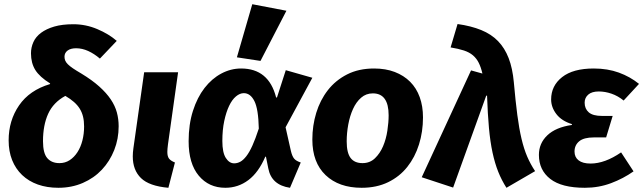

<svg xmlns="http://www.w3.org/2000/svg" viewBox="-20 -874 3052 911"><path d="M366 -525Q417 -494 451 -463.5Q485 -433 505.5 -402.5Q526 -372 534.5 -340.5Q543 -309 543 -275Q543 -215 522 -162Q501 -109 463.5 -69Q426 -29 373 -6Q320 17 257 17Q203 17 159.5 1.5Q116 -14 85 -43.5Q54 -73 37.5 -114.5Q21 -156 21 -208Q21 -302 70.5 -374Q120 -446 217 -475L218 -478Q168 -509 147.5 -542Q127 -575 127 -621Q127 -649 138.5 -674.5Q150 -700 175 -718.5Q200 -737 237.5 -748Q275 -759 328 -759Q387 -759 441.5 -736Q496 -713 534 -680L454 -596Q427 -619 398.5 -632Q370 -645 341 -645Q315 -645 300.5 -634Q286 -623 286 -605Q286 -595 289.5 -586.5Q293 -578 302 -569Q311 -560 326.5 -549.5Q342 -539 366 -525ZM379 -274Q379 -300 374 -320.5Q369 -341 358.5 -358Q348 -375 331 -390Q314 -405 290 -419Q233 -388 208.5 -334Q184 -280 184 -204Q184 -147 204.5 -123.5Q225 -100 262 -100Q289 -100 310.5 -114Q332 -128 347.5 -152Q363 -176 371 -207.5Q379 -239 379 -274Z M777 -189Q774 -166 774 -153Q774 -132 782 -121.5Q790 -111 810 -103L779 17Q688 9 649 -29Q610 -67 610 -132Q610 -150 613 -171L664 -531H825Z M1356 17Q1268 4 1253 -75L1242 -130L1239 -131Q1207 -56 1158.5 -19.5Q1110 17 1049 17Q971 17 923 -40.5Q875 -98 875 -204Q875 -284 895.5 -348Q916 -412 950.5 -456.5Q985 -501 1030 -525Q1075 -549 1124 -549Q1255 -549 1290 -412Q1291 -412 1292 -411.5Q1293 -411 1294 -411L1336 -541L1462 -505L1335 -270L1360 -159Q1366 -133 1375.5 -121.5Q1385 -110 1407 -103ZM1091 -99Q1106 -99 1120 -106.5Q1134 -114 1148.5 -132.5Q1163 -151 1177.5 -183Q1192 -215 1208 -264Q1206 -357 1187 -394.5Q1168 -432 1137 -432Q1118 -432 1099.5 -416.5Q1081 -401 1067 -371.5Q1053 -342 1044 -300Q1035 -258 1035 -205Q1035 -150 1051.5 -124.5Q1068 -99 1091 -99ZM1104 -602 1177 -854 1339 -823 1216 -585Z M1755 -549Q1810 -549 1853 -532.5Q1896 -516 1926 -486Q1956 -456 1971.5 -413Q1987 -370 1987 -317Q1987 -249 1968 -188.5Q1949 -128 1912.5 -82Q1876 -36 1821.5 -9.5Q1767 17 1696 17Q1588 17 1525 -43Q1462 -103 1462 -212Q1462 -278 1480.5 -338.5Q1499 -399 1535.5 -446Q1572 -493 1627 -521Q1682 -549 1755 -549ZM1749 -431Q1717 -431 1693.5 -410.5Q1670 -390 1655 -357Q1640 -324 1632.5 -283.5Q1625 -243 1625 -203Q1625 -149 1643.5 -124.5Q1662 -100 1700 -100Q1735 -100 1759 -123Q1783 -146 1797.5 -180Q1812 -214 1818 -254Q1824 -294 1824 -327Q1824 -431 1749 -431Z M1981 -33 2215 -540 2269 -525Q2262 -555 2251.5 -576Q2241 -597 2224 -611.5Q2207 -626 2181 -634.5Q2155 -643 2118 -649L2151 -760Q2215 -751 2263 -731.5Q2311 -712 2343 -679Q2375 -646 2393.5 -598Q2412 -550 2418 -484Q2426 -394 2434.5 -329Q2443 -264 2454.5 -215.5Q2466 -167 2481.5 -131Q2497 -95 2519 -62L2383 17Q2360 -19 2344 -59Q2328 -99 2317 -150Q2306 -201 2300 -266.5Q2294 -332 2291 -420H2287L2130 16Z M2856 -222H2798Q2750 -222 2728 -203.5Q2706 -185 2706 -155Q2706 -128 2725.5 -113Q2745 -98 2782 -98Q2850 -98 2927 -151L2986 -61Q2938 -27 2879.5 -5Q2821 17 2755 17Q2645 17 2591 -25Q2537 -67 2537 -139Q2537 -194 2577 -232Q2617 -270 2693 -281L2694 -285Q2645 -300 2620 -332.5Q2595 -365 2595 -402Q2595 -467 2647 -508Q2699 -549 2797 -549Q2863 -549 2916.5 -529.5Q2970 -510 3012 -476L2939 -397Q2912 -419 2881.5 -429.5Q2851 -440 2821 -440Q2788 -440 2771 -425Q2754 -410 2754 -387Q2754 -358 2773.5 -341Q2793 -324 2836 -324H2887Z"/></svg>

Font: Szlgxwxxxixliatcpuztgldltzi
Style: Regular
Weight: 700
Italic angle: -8°
Designer: Carrois Corporate & Edenspiekermann
Foundry: Carrois Corporate GbR & Edenspiekermann AG
Version: Version 2.001